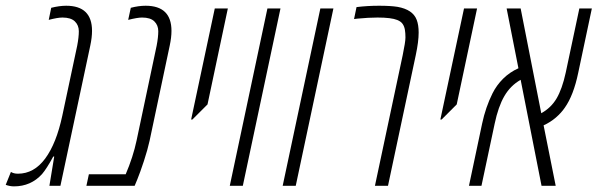

<svg xmlns="http://www.w3.org/2000/svg" viewBox="-31 -660 2122 682"><path d="M204.1 -639.6Q295.9 -639.6 295.9 -550.3Q295.9 -526.9 289.6 -497.6L183.6 0H144.5L161.6 -104H158.2Q134.3 -60.1 118.2 -41.5Q78.6 2 18.6 2Q4.4 2 -10.7 -3.4L7.8 -49.3Q17.6 -43 32.7 -43Q89.8 -43 129.6 -96.9Q169.4 -150.9 190.4 -249.5L243.2 -497.6Q249 -527.8 249 -549.1Q249 -570.3 234.9 -584Q220.7 -597.7 190.9 -597.7Q173.8 -597.7 142.1 -589.4L150.9 -632.3Q180.2 -639.6 204.1 -639.6Z M486.3 -639.6Q578.1 -639.6 578.1 -550.3Q578.1 -526.9 571.8 -497.6L500.5 -160.6Q493.2 -127.4 480 -87.4Q466.8 -47.4 457 -23.4L447.3 0H275.9L284.7 -41H415.5Q441.9 -103 454.1 -160.6L525.4 -497.6Q531.2 -527.8 531.2 -549.1Q531.2 -570.3 517.3 -584Q503.4 -597.7 473.6 -597.7Q457.5 -597.7 424.3 -589.4L433.6 -632.3Q461.4 -639.6 486.3 -639.6Z M706.1 -289.1 652.3 -235.4H647.9L731.9 -629.9H778.3Z M831.5 0H785.2L918.9 -629.9H965.3Z M1019.5 0H973.1L1106.9 -629.9H1153.3Z M1235.4 -634.8Q1273.9 -639.6 1315.2 -639.6Q1356.4 -639.6 1380.9 -635.7Q1435.5 -626 1449.2 -589.4Q1456.1 -571.3 1456.1 -544.4Q1456.1 -512.2 1445.8 -463.9L1347.2 0H1300.8L1399.4 -463.9Q1409.2 -511.2 1409.2 -526.9Q1409.2 -542.5 1407.2 -554.2Q1405.3 -565.9 1399.4 -574.7Q1393.6 -583.5 1380.4 -588.9Q1358.9 -597.7 1310.1 -597.7Q1278.3 -597.7 1238.3 -593.8L1226.6 -592.3Z M1591.3 -289.1 1537.6 -235.4H1533.2L1617.2 -629.9H1663.6Z M2071.3 -629.9 2022.9 -401.4Q2006.3 -321.3 1975.1 -277.3Q1962.9 -259.3 1943.4 -242.4Q1923.8 -225.6 1899.9 -214.8L1942.9 0H1892.6L1818.4 -376.5Q1782.2 -356 1760.5 -318.6Q1738.8 -281.2 1726.1 -220.7L1679.2 0H1634.8L1681.6 -221.2Q1693.8 -278.8 1718.3 -328.1Q1732.9 -357.4 1756.3 -380.6Q1779.8 -403.8 1810.5 -417.5L1768.6 -629.9H1818.4L1891.6 -257.8Q1926.3 -276.9 1946 -310.3Q1965.8 -343.8 1978.5 -401.9L2026.9 -629.9Z"/></svg>

Font: Open Sans Hebrew Condensed Light
Style: Italic
Weight: 300
Width: 3
Italic angle: -12°
Foundry: Ascender Corporation, Yanek Iontef
Version: Version 2.001;PS 002.001;hotconv 1.0.70;makeotf.lib2.5.58329